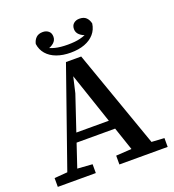

<svg xmlns="http://www.w3.org/2000/svg" viewBox="-155 -1004 1022 1125"><g transform="rotate(-20 356.0 -441.5)"><path d="M12 0V-55L115 -63H136L249 -55V0ZM72 0 307 -671H402L639 0H514L318 -580H319L296 -480L135 0ZM185 -206V-262H488V-206ZM396 0V-55L526 -63H567L697 -55V0ZM353 -713Q304 -713 266 -727Q228 -741 205 -767.5Q182 -794 177 -831Q182 -854 197 -868.5Q212 -883 239 -883Q260 -883 274.5 -871Q289 -859 289 -836Q289 -814 272 -799Q255 -784 228 -777L221 -793Q243 -779 275 -771Q307 -763 353 -763Q399 -763 431 -771Q463 -779 485 -793L478 -777Q451 -784 434 -799Q417 -814 417 -836Q417 -859 431.5 -871Q446 -883 467 -883Q495 -883 509.5 -868.5Q524 -854 529 -831Q524 -794 501 -767.5Q478 -741 440.5 -727Q403 -713 353 -713Z"/></g></svg>

Font: Source Serif 4 Medium
Style: Regular
Weight: 500
Designer: Frank Grießhammer
Foundry: Adobe Systems Incorporated
Version: Version 4.004;hotconv 1.0.116;makeotfexe 2.5.65601